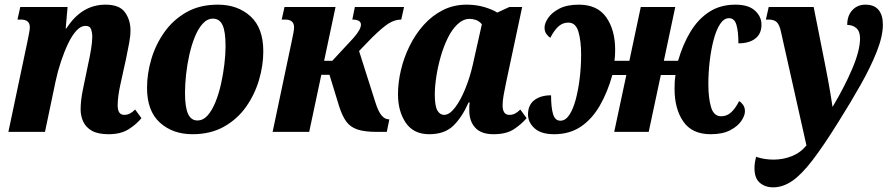

<svg xmlns="http://www.w3.org/2000/svg" viewBox="-20 -566 3813 824"><path d="M446 10Q400 10 374 -5Q348 -20 337 -44.5Q326 -69 326 -96Q326 -135 336 -183L358 -289Q366 -325 371 -356Q376 -387 376 -408Q376 -425 371 -440Q366 -455 347 -455Q327 -455 308 -434.5Q289 -414 272.5 -379.5Q256 -345 242 -303Q228 -261 219 -219L173 0H16L98 -389Q102 -409 105 -424.5Q108 -440 108 -449Q108 -482 70 -482H55L67 -536H270L262 -444H265Q330 -546 433 -546Q493 -546 516.5 -513Q540 -480 540 -436Q540 -412 534.5 -382.5Q529 -353 521 -314L497 -205Q491 -178 488 -155Q485 -132 485 -114Q485 -73 513 -73Q526 -73 537 -78.5Q548 -84 560 -96L587 -59Q565 -32 531.5 -11Q498 10 446 10Z M806 10Q721 10 666 -40Q611 -90 611 -189Q611 -250 629.5 -312.5Q648 -375 685.5 -428Q723 -481 780 -513.5Q837 -546 915 -546Q1000 -546 1055 -496Q1110 -446 1110 -346Q1110 -285 1091.5 -222.5Q1073 -160 1036 -107.5Q999 -55 941.5 -22.5Q884 10 806 10ZM827 -49Q852 -49 871 -70.5Q890 -92 904.5 -127.5Q919 -163 928.5 -205.5Q938 -248 943 -290.5Q948 -333 948 -368Q948 -431 935 -458.5Q922 -486 894 -486Q870 -486 850.5 -465Q831 -444 816.5 -408.5Q802 -373 792.5 -330.5Q783 -288 778.5 -245.5Q774 -203 774 -167Q774 -106 787 -77.5Q800 -49 827 -49Z M1150 0 1232 -389Q1236 -408 1239 -423.5Q1242 -439 1242 -449Q1242 -482 1204 -482H1189L1201 -536H1420L1371 -305H1406L1496 -402Q1529 -439 1529 -460Q1529 -482 1492 -482L1503 -536H1714L1702 -482Q1675 -482 1649 -466Q1623 -450 1577 -405L1521 -347L1590 -130Q1604 -85 1618.5 -69.5Q1633 -54 1647 -54H1651L1640 0H1597Q1544 0 1513.5 -10.5Q1483 -21 1466 -44.5Q1449 -68 1436 -108L1394 -245H1359L1307 0Z M1822 10Q1755 10 1721.5 -39Q1688 -88 1688 -162Q1688 -211 1700.5 -264.5Q1713 -318 1737.5 -368Q1762 -418 1797.5 -458Q1833 -498 1879.5 -522Q1926 -546 1983 -546Q2024 -546 2059 -535.5Q2094 -525 2114 -512L2166 -536H2221L2152 -212Q2146 -184 2141.5 -158.5Q2137 -133 2137 -114Q2137 -73 2166 -73Q2179 -73 2190 -78.5Q2201 -84 2213 -96L2240 -59Q2218 -33 2185.5 -11.5Q2153 10 2098 10Q2045 10 2019.5 -18Q1994 -46 1994 -92Q1994 -101 1994 -108.5Q1994 -116 1996 -126H1991Q1962 -61 1924.5 -25.5Q1887 10 1822 10ZM1886 -73Q1909 -73 1933 -104.5Q1957 -136 1977 -185.5Q1997 -235 2009 -288L2048 -462Q2036 -476 2022 -480.5Q2008 -485 1996 -485Q1968 -485 1944 -462.5Q1920 -440 1902 -403.5Q1884 -367 1871.5 -323.5Q1859 -280 1852.5 -237Q1846 -194 1846 -161Q1846 -111 1857 -92Q1868 -73 1886 -73Z M2358 10Q2302 10 2274 -15.5Q2246 -41 2246 -75Q2246 -115 2273 -136Q2300 -157 2345 -157Q2345 -105 2353.5 -76.5Q2362 -48 2385 -48Q2407 -48 2423.5 -73Q2440 -98 2451 -139.5Q2462 -181 2468 -231Q2474 -281 2474 -331Q2474 -390 2462.5 -429.5Q2451 -469 2419 -469Q2394 -469 2375.5 -451.5Q2357 -434 2342 -404Q2333 -409 2325 -420Q2317 -431 2317 -448Q2317 -466 2332.5 -489Q2348 -512 2380.5 -529Q2413 -546 2464 -546Q2544 -546 2582 -491.5Q2620 -437 2620 -353Q2620 -343 2619.5 -331Q2619 -319 2617 -305H2681L2730 -536H2878L2829 -305H2890Q2911 -377 2944 -431Q2977 -485 3024.5 -515.5Q3072 -546 3136 -546Q3192 -546 3220 -520.5Q3248 -495 3248 -460Q3248 -421 3221.5 -400.5Q3195 -380 3149 -380Q3149 -431 3140.5 -459.5Q3132 -488 3109 -488Q3087 -488 3070.5 -463Q3054 -438 3043 -396.5Q3032 -355 3026 -305Q3020 -255 3020 -205Q3020 -146 3031.5 -106.5Q3043 -67 3075 -67Q3100 -67 3118.5 -84.5Q3137 -102 3152 -132Q3161 -127 3169 -116Q3177 -105 3177 -88Q3177 -70 3161.5 -47Q3146 -24 3113.5 -7Q3081 10 3030 10Q2950 10 2912.5 -44.5Q2875 -99 2875 -184Q2875 -197 2875.5 -211Q2876 -225 2879 -244H2816L2764 0H2616L2668 -244H2608Q2587 -169 2553.5 -111.5Q2520 -54 2472 -22Q2424 10 2358 10Z M3298 238Q3264 238 3241 218.5Q3218 199 3218 156Q3218 133 3225 107Q3260 119 3300 119Q3340 119 3377.5 104.5Q3415 90 3441 58L3332 -428Q3326 -458 3314.5 -470Q3303 -482 3279 -482H3267L3279 -536H3472L3523 -279Q3527 -257 3533 -226.5Q3539 -196 3544 -164.5Q3549 -133 3553 -107Q3605 -194 3638 -272Q3671 -350 3671 -401Q3671 -431 3655.5 -445Q3640 -459 3616 -459Q3616 -499 3638 -522.5Q3660 -546 3694 -546Q3732 -546 3750.5 -523.5Q3769 -501 3769 -460Q3769 -411 3743 -345Q3717 -279 3673.5 -202Q3630 -125 3579 -44Q3515 59 3467.5 121Q3420 183 3380 210.5Q3340 238 3298 238Z"/></svg>

Font: Noto Serif Condensed ExtraBold
Style: Italic
Weight: 800
Width: 3
Italic angle: -12°
Designer: Monotype Design Team
Foundry: Monotype Imaging Inc.
Version: Version 2.014; ttfautohint (v1.8.4.7-5d5b)